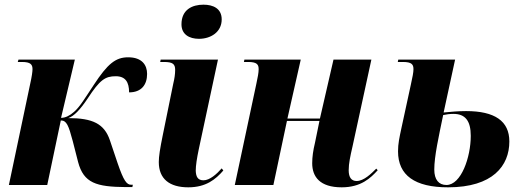

<svg xmlns="http://www.w3.org/2000/svg" viewBox="-20 -791 2234 821"><path d="M518 9H546L548 -1H541C522 -1 509 -17 483 -93L450 -191C426 -262 376 -286 272 -286C297 -295 322 -321 355 -370C407 -450 430 -465 475 -465C517 -465 532 -439 532 -396C585 -396 609 -429 609 -475C609 -512 588 -546 528 -546C474 -546 440 -518 381 -428C343 -371 323 -336 297 -313C279 -297 260 -287 241 -287L300 -536H59L56 -526H74C111 -526 119 -515 119 -495C119 -485 116 -463 109 -432L18 0H182L240 -276C265 -276 273 -255 291 -188L314 -98C338 -8 392 8 518 9Z M831 -625C880 -625 928 -653 928 -708C928 -755 891 -771 850 -771C802 -771 756 -750 756 -687C756 -644 789 -625 831 -625ZM785 10C861 10 902 -24 935 -62L928 -71C907 -47 877 -20 850 -20C826 -20 818 -35 817 -61C817 -83 822 -115 830 -153L912 -536H667L665 -526H681C719 -526 729 -517 729 -492C729 -474 726 -454 721 -434L676 -213C664 -154 659 -122 659 -98C659 -26 705 10 785 10Z M1441 10C1524 10 1565 -30 1595 -63L1589 -70C1568 -49 1536 -17 1505 -17C1483 -17 1471 -32 1471 -63C1471 -92 1478 -124 1487 -163L1568 -536H1406L1348 -284H1209L1266 -536H1025L1023 -526H1041C1079 -526 1086 -515 1086 -495C1086 -480 1082 -460 1076 -432L984 0H1149L1207 -274H1346L1327 -181C1319 -148 1315 -120 1315 -93C1315 -35 1348 10 1441 10Z M1896 10C2087 10 2158 -82 2158 -186C2158 -274 2095 -316 1973 -316C1940 -316 1906 -313 1877 -310L1926 -536H1683L1681 -526H1703C1741 -526 1748 -515 1748 -495C1748 -482 1744 -461 1737 -430L1696 -241C1688 -203 1682 -177 1682 -144C1682 -41 1754 10 1896 10ZM1889 0C1856 0 1837 -23 1837 -66C1837 -123 1856 -207 1875 -299C1889 -302 1903 -304 1919 -304C1969 -304 1993 -275 1993 -210C1993 -119 1952 0 1889 0Z"/></svg>

Font: Noto Serif Display SemiCondensed ExtraBold
Style: Italic
Weight: 800
Width: 4
Italic angle: -12°
Designer: Monotype Design Team
Foundry: Monotype Imaging Inc.
Version: Version 2.009